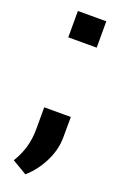

<svg xmlns="http://www.w3.org/2000/svg" viewBox="-138 -569 491 778"><g transform="rotate(20 107.5 -180.5)"><path d="M55.7 -414.1V-527.8H178.2V-414.1ZM82 167 18.6 129.4Q39.6 95.2 50.3 58.6Q61 22 61 -21.5V-114.3H175.8L175.3 -25.9Q175.3 27.3 148.9 79.6Q122.6 131.8 82 167Z"/></g></svg>

Font: Roboto Slab LO Medium
Style: Regular
Weight: 500
Designer: Google
Version: Version 2.000